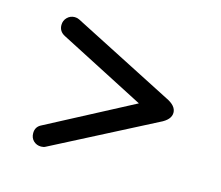

<svg xmlns="http://www.w3.org/2000/svg" viewBox="-65 -541 624 541"><g transform="rotate(15 247.0 -270.5)"><path d="M79 -400Q61 -409 61 -428Q61 -441 70 -450Q79 -459 92 -459Q99 -459 105 -456L400 -305Q430 -291 430 -270.5Q430 -250 400 -236L107 -85Q102 -82 94 -82Q81 -82 72 -90.5Q63 -99 63 -113Q63 -132 80 -140L329 -271Z"/></g></svg>

Font: Libertine Sup Medium
Style: Regular
Weight: 500
Designer: Bastien Sozeau
Foundry: NBR — Bastien Sozeau
Version: Version 2.003; ttfautohint (v1.8.4.7-5d5b);gftools[0.9.33]